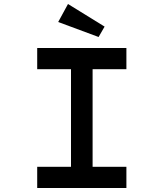

<svg xmlns="http://www.w3.org/2000/svg" viewBox="-20 -940 819 960"><path d="M166 0V-106H335V-594H166V-700H612V-594H443V-106H612V0ZM473 -755 271 -830 320 -920 503 -807Z"/></svg>

Font: Lexend Tera
Style: Regular
Weight: 400
Designer: Bonnie Shaver-Troup, Thomas Jockin
Foundry: Lexend
Version: Version 1.007